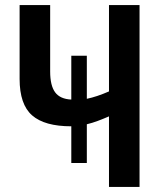

<svg xmlns="http://www.w3.org/2000/svg" viewBox="-20 -734 643 754"><path d="M528 -714V0H408V-277Q385 -267 363.5 -259Q342 -251 321 -246V-94H260V-238Q155 -238 106 -281Q57 -324 57 -424V-714H177V-453Q177 -398 196.5 -371.5Q216 -345 260 -343V-515H321V-346Q360 -354 408 -375V-714Z"/></svg>

Font: Noto Sans Condensed SemiBold
Style: Regular
Weight: 600
Width: 3
Designer: Monotype Design Team
Foundry: Monotype Imaging Inc.
Version: Version 2.013; ttfautohint (v1.8.4.7-5d5b)